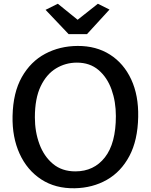

<svg xmlns="http://www.w3.org/2000/svg" viewBox="-20 -996 804 1024"><path d="M379 8Q275.5 10 200 -39.2Q124.5 -88.5 84.5 -176.2Q44.5 -264 47 -377Q49.5 -501.5 96.2 -584.5Q143 -667.5 220.8 -709Q298.5 -750.5 394 -751Q493 -751.5 566.5 -704.8Q640 -658 679.8 -572.5Q719.5 -487 717 -372Q714.5 -247.5 670 -163.8Q625.5 -80 550 -37Q474.5 6 379 8ZM382 -82Q481 -82 539.5 -156.8Q598 -231.5 598 -377Q598 -454 574.8 -518.8Q551.5 -583.5 505.2 -622.8Q459 -662 390 -662Q329.5 -662 278.5 -631Q227.5 -600 196.8 -535.5Q166 -471 166 -370Q166 -293.5 190.2 -227.8Q214.5 -162 262.5 -122Q310.5 -82 382 -82ZM346 -814 223 -943.5 288.5 -976 394 -890.5 502 -976 564 -945 444 -814Z"/></svg>

Font: Merriweather Sans
Style: Regular
Weight: 400
Designer: Eben Sorkin
Foundry: Eben Sorkin
Version: Version 1.008; ttfautohint (v1.7.19-72a1) -l 8 -r 50 -G 200 